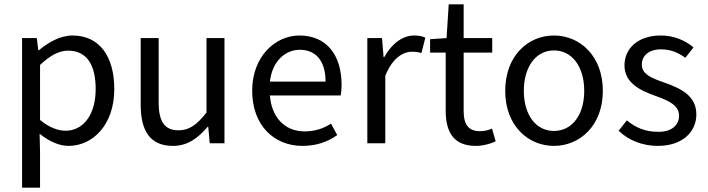

<svg xmlns="http://www.w3.org/2000/svg" viewBox="-20 -662 3269 887"><path d="M82 205H165V41L163 -44C207 -9 253 12 297 12C408 12 508 -85 508 -250C508 -401 440 -498 315 -498C259 -498 204 -467 160 -430H157L150 -486H82ZM283 -58C251 -58 209 -71 165 -108V-362C212 -406 253 -428 294 -428C385 -428 422 -357 422 -250C422 -130 363 -58 283 -58Z M779 12C846 12 894 -23 939 -76H942L949 0H1017V-486H934V-142C889 -85 854 -60 805 -60C741 -60 713 -99 713 -189V-486H630V-178C630 -54 676 12 779 12Z M1377 12C1444 12 1496 -8 1538 -38L1509 -91C1475 -68 1434 -55 1387 -55C1295 -55 1234 -121 1227 -221H1554C1557 -237 1558 -252 1558 -270C1558 -410 1487 -498 1363 -498C1252 -498 1145 -401 1145 -243C1145 -82 1247 12 1377 12ZM1227 -285C1237 -378 1297 -432 1365 -432C1439 -432 1484 -381 1484 -285Z M1677 0H1760V-312C1793 -394 1842 -423 1883 -423C1902 -423 1913 -421 1927 -417L1945 -488C1930 -495 1915 -498 1893 -498C1839 -498 1789 -459 1755 -398H1752L1745 -486H1677Z M2178 12C2211 12 2244 3 2270 -9L2253 -68C2233 -59 2215 -56 2197 -56C2142 -56 2122 -90 2122 -149V-419H2254V-486H2122V-642H2053L2043 -486L1967 -481V-419H2039V-151C2039 -54 2074 12 2178 12Z M2539 12C2658 12 2765 -81 2765 -242C2765 -405 2658 -498 2539 -498C2420 -498 2314 -405 2314 -242C2314 -81 2420 12 2539 12ZM2539 -57C2456 -57 2400 -131 2400 -242C2400 -354 2456 -429 2539 -429C2623 -429 2679 -354 2679 -242C2679 -131 2623 -57 2539 -57Z M3019 12C3134 12 3197 -54 3197 -133C3197 -221 3124 -254 3048 -281C2987 -302 2945 -320 2945 -364C2945 -400 2972 -434 3034 -434C3077 -434 3112 -420 3146 -395L3184 -443C3146 -475 3094 -498 3033 -498C2927 -498 2865 -438 2865 -360C2865 -280 2935 -245 3008 -219C3063 -199 3117 -178 3117 -128C3117 -86 3086 -53 3022 -53C2962 -53 2918 -71 2876 -106L2838 -58C2883 -14 2948 12 3019 12Z"/></svg>

Font: SSansPro
Style: Regular
Weight: 400
Designer: Paul D. Hunt
Foundry: Adobe Systems Incorporated
Version: Version 3.006;hotconv 1.0.111;makeotfexe 2.5.65597